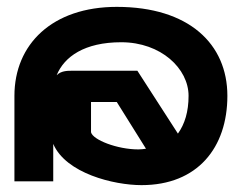

<svg xmlns="http://www.w3.org/2000/svg" viewBox="-20 -528 696 559"><path d="M22 0H135V-109C172 -23 312 11 392 11C555 11 642 -98 642 -249C642 -400 530 -508 320 -508C132 -508 22 -399 22 -249ZM145 -309C167 -363 226 -405 333 -405C449 -405 529 -328 529 -249C529 -203 518 -167 498 -139L380 -322H194C179 -322 159 -323 145 -309ZM245 -143V-231H320L405 -95C399 -94 390 -93 383 -93C321 -93 250 -121 245 -143Z"/></svg>

Font: Charger Sport
Style: BlkExt
Weight: 900
Designer: Jasper
Foundry: Cannot Into Space Fonts
Version: Version 1.1